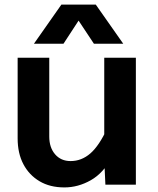

<svg xmlns="http://www.w3.org/2000/svg" viewBox="-20 -806 690 838"><path d="M195 -554V-210Q195 -162 220.5 -132.5Q246 -103 288 -103Q336 -103 374.5 -136.5Q413 -170 448 -246L468 -120Q432 -51 376.5 -19.5Q321 12 261 12Q198 12 152.5 -15Q107 -42 82 -89.5Q57 -137 57 -202V-554ZM573 -554V0H440L435 -107V-554ZM128 -615 248 -786H398L518 -615H390L323 -716L257 -615Z"/></svg>

Font: Azeret Mono SemiBold
Style: Regular
Weight: 600
Designer: Martin Vácha
Foundry: Displaay
Version: Version 1.002